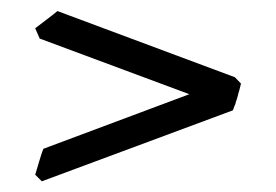

<svg xmlns="http://www.w3.org/2000/svg" viewBox="-20 -452 509 354"><path d="M421.4 -286.1Q420.4 -282.2 419.4 -279.3Q418.9 -278.3 418.9 -277.3Q418.9 -276.4 418.5 -275.4Q417.5 -272.5 416.5 -268.6Q414.6 -264.2 414.1 -260.7Q413.6 -259.8 413.1 -258.3Q412.6 -256.8 412.1 -255.9Q411.1 -253.9 410.6 -252Q410.2 -250 409.2 -248.5L57.1 -117.7L44.9 -129.9Q46.4 -134.8 48.3 -141.1Q50.3 -147.5 52.2 -154.3Q54.2 -161.1 56.2 -167.2Q58.1 -173.3 60.1 -177.7L329.1 -278.3L53.2 -380.9L44.9 -399.9Q56.2 -408.7 66.7 -416.5Q77.1 -424.3 85.9 -431.6L413.1 -309.6L424.3 -297.9Z"/></svg>

Font: Akkhara
Style: Regular
Weight: 400
Designer: J. Victor Gaultney
Version: Version 1.00 June 13, 2006, initial release